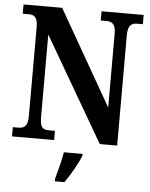

<svg xmlns="http://www.w3.org/2000/svg" viewBox="-61 -764 809 1035"><g transform="rotate(5 343.5 -246.5)"><path d="M24 0H252V-50H220C189 -50 171 -58 171 -117V-564L499 0H593V-597C593 -652 614 -664 643 -664H674V-714H446V-664H478C505 -664 527 -653 527 -601V-200L233 -714H24V-664H55C82 -664 105 -656 105 -601V-117C105 -58 83 -50 51 -50H24ZM275 208V221H327C357 179 395 113 411 71V61H310C303 106 286 167 275 208Z"/></g></svg>

Font: Noto Serif Bengali Condensed
Style: Bold
Weight: 700
Width: 3
Designer: Juan Bruce, Universal Thirst, Indian Type Foundry and the Monotype Design Team.
Foundry: Monotype Imaging Inc.
Version: Version 2.003